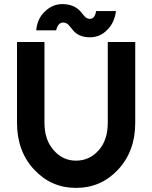

<svg xmlns="http://www.w3.org/2000/svg" viewBox="-20 -905 743 937"><path d="M63 -700V-306Q63 -166 147 -77Q230 12 351 12Q473 12 556 -77Q598 -122 619 -179Q640 -236 640 -306V-700H506V-306Q506 -222 462 -172Q417 -121 351 -121Q286 -121 242 -172Q197 -222 197 -306V-700ZM419 -723Q469 -723 504 -760Q539 -795 546 -851H449Q443 -813 419 -813Q404 -813 394 -824Q389 -829 384 -835.5Q379 -842 373 -849Q341 -885 284 -885Q236 -885 198 -848Q161 -812 157 -757H254Q263 -795 288 -795Q303 -795 314 -784Q319 -779 324 -772.5Q329 -766 335 -759Q363 -723 419 -723Z"/></svg>

Font: Unageo
Style: Bold
Weight: 700
Designer: Richard Sepsi
Foundry: Richard Sepsi
Version: Version 2.000